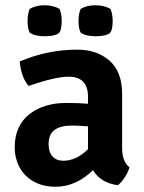

<svg xmlns="http://www.w3.org/2000/svg" viewBox="-20 -697 550 731"><path d="M473 -60Q468 -42 455 -22Q442 -2 429 8Q364 0 334 -49Q269 14 192 14Q153 14 123.5 1.5Q94 -11 74.5 -32Q55 -53 45.5 -80Q36 -107 36 -136Q36 -178 50.5 -209.5Q65 -241 91.5 -262Q118 -283 153.5 -294Q189 -305 231 -305Q285 -305 315 -302V-329Q315 -405 241 -405Q191 -405 89 -370Q61 -401 55 -463Q161 -508 274 -508Q349 -508 397 -466Q445 -424 445 -339V-134Q445 -81 473 -60ZM221 -85Q271 -85 315 -129V-216Q299 -217 284 -218Q269 -219 255 -219Q211 -219 188 -202.5Q165 -186 165 -148Q165 -118 180 -101.5Q195 -85 221 -85ZM287 -663Q310 -677 344 -677Q376 -677 401 -663Q409 -641 409 -617Q409 -598 405.5 -585Q402 -572 393 -567.5Q384 -563 371.5 -561Q359 -559 344 -559Q328 -559 313 -562Q298 -565 287 -573Q282 -583 280.5 -594.5Q279 -606 279 -618Q279 -644 287 -663ZM93 -663Q116 -677 150 -677Q182 -677 207 -663Q215 -641 215 -617Q215 -598 211.5 -585Q208 -572 199 -567.5Q190 -563 177.5 -561Q165 -559 150 -559Q134 -559 119 -562Q104 -565 93 -573Q88 -583 86.5 -594.5Q85 -606 85 -618Q85 -644 93 -663Z"/></svg>

Font: Signika
Style: Semibold
Weight: 600
Designer: Anna Giedrys
Foundry: Anna Giedrys
Version: Version 1.001